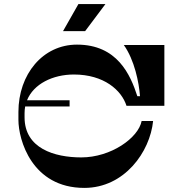

<svg xmlns="http://www.w3.org/2000/svg" viewBox="-20 -920 893 938"><path d="M495 -900H363L288 -768H396ZM341 -556C488 -556 574 -479 598 -403H783V-700H585C637 -627 659 -517 664 -450H651C617 -555 553 -702 356 -702C189 -702 70 -557 70 -373V-334C70 -238 135 -2 392 -2C588 -2 713 -178 728 -329H672C656 -246 522 -151 377 -151C246 -151 100 -195 100 -347V-367C100 -378 101 -389 103 -400H320V-430H112C144 -510 238 -556 341 -556Z"/></svg>

Font: Space Cowgirl Bold
Style: Regular
Weight: 700
Designer: Valery Marier
Foundry: Valery Marier
Version: Version 1.000;hotconv 1.0.109;makeotfexe 2.5.65596